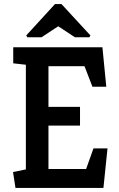

<svg xmlns="http://www.w3.org/2000/svg" viewBox="-20 -923 585 943"><path d="M56 0 44 -78 107 -91V-605L45 -612V-691H483L502 -497H434L395 -598H218V-398H373V-306H218V-93H403L439 -194H508L488 0ZM114 -740 109 -749 250 -903H282L424 -749L419 -740H348L266 -794L184 -740Z"/></svg>

Font: Kreon Light Medium
Style: Regular
Weight: 500
Version: Version 2.002